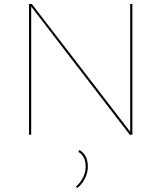

<svg xmlns="http://www.w3.org/2000/svg" viewBox="-20 -678 813 966"><path d="M646 -658V0H633L137 -645V0H126V-658H140L635 -15V-658ZM422 160Q422 190 408.5 218Q395 246 370 268L362 261Q385 241 398 214.5Q411 188 411 160Q411 107 374 86L380 77Q422 102 422 160Z"/></svg>

Font: Ysabeau Infant Hairline
Style: Regular
Weight: 100
Designer: Christian Thalmann (Catharsis Fonts)
Version: Version 0.003